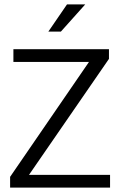

<svg xmlns="http://www.w3.org/2000/svg" viewBox="-20 -854 548 874"><path d="M476 -630V-586L112 -58H481V0H26V-49L385 -572H41V-630ZM257 -710H200L285 -834H368Z"/></svg>

Font: Mukta Malar Light
Style: Regular
Weight: 300
Designer: Aadarsh Rajan, Girish Dalvi, Yashodeep Gholap
Foundry: Ek Type
Version: Version 2.538;PS 1.000;hotconv 16.6.51;makeotf.lib2.5.65220;